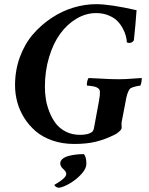

<svg xmlns="http://www.w3.org/2000/svg" viewBox="-20 -671 702 904"><path d="M263.7 98.6Q263.7 85.9 274.7 76.9Q285.6 67.9 303.2 63.2Q320.8 58.6 338.6 56.6Q356.4 54.7 375 54.7Q386.7 67.4 386.7 100.6Q386.7 122.6 363.8 147.9Q340.8 173.3 311.5 190.9Q282.2 208.5 259.8 212.9H256.8Q251 212.9 243.7 208.5Q236.3 204.1 236.3 199.2Q236.3 198.7 250.2 190.7Q264.2 182.6 278.1 170.4Q292 158.2 292 147.5Q292 137.2 277.8 124.8Q263.7 112.3 263.7 98.6ZM432.6 -651.4Q498 -651.4 623 -623Q623 -615.2 617.4 -553.2Q611.8 -491.2 610.4 -482.4Q609.4 -477.5 603 -473.1Q596.7 -468.8 588.9 -468.8Q580.1 -468.8 577.1 -472.7Q576.7 -485.8 572.5 -501.7Q568.4 -517.6 558.1 -537.1Q547.9 -556.6 532.5 -572.3Q517.1 -587.9 491 -598.6Q464.8 -609.4 432.6 -609.4Q384.8 -609.4 340.8 -583.5Q296.9 -557.6 263.9 -512.7Q231 -467.8 211.2 -402.3Q191.4 -336.9 191.4 -261.7Q191.4 -232.9 196 -203.6Q200.7 -174.3 212.9 -143.6Q225.1 -112.8 242.9 -89.4Q260.7 -65.9 290.3 -51Q319.8 -36.1 356.4 -36.1Q394.5 -36.1 412.1 -48.8Q419.4 -54.2 421.9 -65.4Q423.3 -71.8 427 -92.5Q430.7 -113.3 436.3 -143.1Q441.9 -172.9 445.3 -191.4Q451.2 -220.7 450.2 -241.2Q449.7 -249.5 442.1 -255.4Q434.6 -261.2 423.3 -263.7Q412.1 -266.1 404.5 -266.8Q397 -267.6 390.6 -267.6Q388.7 -268.6 388.9 -275.6Q389.2 -282.7 391.8 -292Q394.5 -301.3 397.5 -303.7Q412.1 -303.2 441.9 -301.5Q471.7 -299.8 495.6 -298.8Q519.5 -297.9 540 -297.9Q557.1 -297.9 574.7 -298.8Q592.3 -299.8 613.5 -301.5Q634.8 -303.2 647.5 -303.7Q647.9 -294.4 645 -281Q642.1 -267.6 639.6 -267.6Q633.3 -267.6 617.4 -263.7Q601.6 -259.8 593.8 -254.9Q589.4 -252 583.7 -239.3Q578.1 -226.6 575.2 -212.9Q556.2 -113.3 552.7 -95.7Q551.8 -90.8 552.5 -80.1Q553.2 -69.3 552.7 -67.4Q551.3 -60.1 539.6 -50Q527.8 -40 516.6 -35.2Q473.6 -14.2 430.9 -3.7Q388.2 6.8 329.1 6.8Q273.9 6.8 227.3 -9.3Q180.7 -25.4 148.7 -52.7Q116.7 -80.1 94.2 -115.7Q71.8 -151.4 61.3 -190.4Q50.8 -229.5 50.8 -269.5Q50.8 -340.3 73.7 -402.6Q96.7 -464.8 135.3 -509.5Q173.8 -554.2 223.4 -586.9Q272.9 -619.6 326.7 -635.5Q380.4 -651.4 432.6 -651.4Z"/></svg>

Font: Amiri
Style: Bold Slanted
Weight: 700
Italic angle: 9°
Designer: Khaled Hosny
Version: Version 000.107